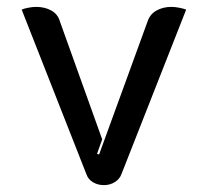

<svg xmlns="http://www.w3.org/2000/svg" viewBox="-20 -529 603 558"><path d="M231 -23 43 -501Q49 -504 62 -506.5Q75 -509 85 -509Q110 -509 129 -498.5Q148 -488 154 -467L277 -124L262 -82L268 -80L409 -467Q416 -488 435 -498.5Q454 -509 478 -509Q488 -509 501 -506.5Q514 -504 521 -501L333 -23Q328 -9 314 0Q300 9 282 9Q264 9 250 0.5Q236 -8 231 -23Z"/></svg>

Font: K2D Medium
Style: Regular
Weight: 500
Designer: Katatrad Aksorn Co.,Ltd.
Foundry: Cadson Demak Co.,Ltd.
Version: Version 1.000; ttfautohint (v1.6)